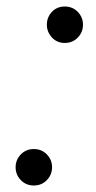

<svg xmlns="http://www.w3.org/2000/svg" viewBox="-20 -560 294 590"><path d="M179 -428Q155 -428 139.5 -445Q124 -462 124 -484Q124 -507 139.5 -523.5Q155 -540 179 -540Q203 -540 219 -523.5Q235 -507 235 -484Q235 -461 219 -444.5Q203 -428 179 -428ZM84 10Q60 10 44 -6.5Q28 -23 28 -46Q28 -69 44 -85.5Q60 -102 84 -102Q108 -102 124 -85.5Q140 -69 140 -46Q140 -23 124 -6.5Q108 10 84 10Z"/></svg>

Font: Be Vietnam Pro Light
Style: Italic
Weight: 300
Italic angle: -12°
Designer: Lam Bao, Tony Le, Vietanh Nguyen
Foundry: Yellow Type Foundry
Version: Version 1.002; ttfautohint (v1.8.3)